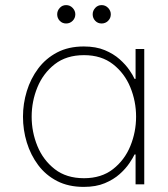

<svg xmlns="http://www.w3.org/2000/svg" viewBox="-20 -722 657 752"><path d="M308 -540Q356 -540 390.5 -525.5Q425 -511 448.5 -490Q472 -469 486.5 -448Q501 -427 507 -413H511V-530H545V0H511V-117H507Q501 -104 486.5 -82.5Q472 -61 448.5 -40Q425 -19 390.5 -4.5Q356 10 308 10Q248 10 203.5 -13Q159 -36 129.5 -75.5Q100 -115 85 -164Q70 -213 70 -265Q70 -316 85 -365Q100 -414 129.5 -453.5Q159 -493 203.5 -516.5Q248 -540 308 -540ZM309 -506Q240 -506 194.5 -470.5Q149 -435 126.5 -380Q104 -325 104 -265Q104 -205 126.5 -150Q149 -95 194.5 -59.5Q240 -24 309 -24Q377 -24 422.5 -59.5Q468 -95 490.5 -150Q513 -205 513 -265Q513 -325 490.5 -380Q468 -435 422.5 -470.5Q377 -506 309 -506ZM378 -630Q363 -630 353 -640.5Q343 -651 343 -666Q343 -680 353 -691Q363 -702 378 -702Q393 -702 403.5 -691Q414 -680 414 -666Q414 -651 403.5 -640.5Q393 -630 378 -630ZM239 -630Q224 -630 214 -640.5Q204 -651 204 -666Q204 -680 214 -691Q224 -702 239 -702Q254 -702 264.5 -691Q275 -680 275 -666Q275 -651 264.5 -640.5Q254 -630 239 -630Z"/></svg>

Font: Be Vietnam Pro Variable Thin
Style: Regular
Weight: 100
Designer: Lam Bao, Tony Le, Vietanh Nguyen
Foundry: Yellow Type Foundry
Version: Version 1.002